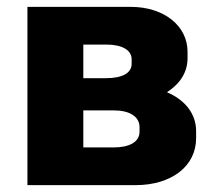

<svg xmlns="http://www.w3.org/2000/svg" viewBox="-20 -540 620 560"><path d="M60 0H375C480 0 552 -55 552 -137V-158C552 -207 521 -248 467 -271C507 -297 527 -331 527 -370V-389C527 -465 458 -520 361 -520H60ZM223 -312V-410H290C336 -410 364 -394 364 -367V-354C364 -327 337 -312 289 -312ZM223 -110V-218H312C358 -218 387 -200 387 -169V-156C387 -126 358 -110 311 -110Z"/></svg>

Font: Fixel Display ExtraBold
Style: Regular
Weight: 800
Designer: AlfaBravo + MacPaw
Foundry: Kyrylo Tkachov, Marchela Mozhyna, Serhii Makarenko, Maria Weinstein, Zakhar Kryvoshyya
Version: Version 1.211